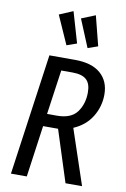

<svg xmlns="http://www.w3.org/2000/svg" viewBox="-102 -1015 703 1074"><g transform="rotate(10 249.0 -478.0)"><path d="M338 -313 443 0H349L255 -293H170L129 0H39L136 -689H281Q377 -689 427 -645.5Q477 -602 477 -526Q477 -458 441.5 -400Q406 -342 338 -313ZM236 -364Q316 -364 350 -410Q384 -456 384 -522Q384 -572 359 -594.5Q334 -617 280 -617H216L180 -364ZM226 -956 277 -781 220 -761 148 -923ZM353 -955 396 -786 339 -766 274 -923Z"/></g></svg>

Font: Fira Sans Extra Condensed
Style: Italic
Weight: 400
Width: 3
Italic angle: -8°
Designer: Carrois Corporate & Edenspiekermann AG
Foundry: Carrois Corporate GbR & Edenspiekermann AG
Version: Version 4.203